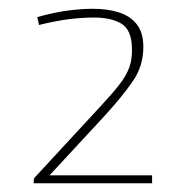

<svg xmlns="http://www.w3.org/2000/svg" viewBox="-20 -773 404 438"><path d="M191 -753Q226 -753 252 -744.5Q278 -736 292.5 -717Q307 -698 307 -666Q307 -623 283.5 -588.5Q260 -554 218 -508L93 -373Q110 -373 125 -373Q140 -373 157 -373H327V-355H57V-362Q57 -365 58.5 -367Q60 -369 61 -370L207 -528Q235 -558 251.5 -579Q268 -600 275 -619.5Q282 -639 281 -664Q280 -705 257 -719Q234 -733 194 -733Q166 -733 135.5 -729Q105 -725 69 -716L65 -734Q104 -745 135.5 -749Q167 -753 191 -753Z"/></svg>

Font: Exo 2 Thin
Style: Regular
Weight: 250
Designer: Natanael Gama
Foundry: Natanael Gama
Version: Version 2.010